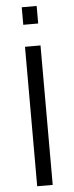

<svg xmlns="http://www.w3.org/2000/svg" viewBox="-60 -919 366 949"><g transform="rotate(-5 123.0 -444.0)"><path d="M85 0V-692H162V0ZM86 -801V-888H160V-801Z"/></g></svg>

Font: Titillium Web[RUS by Daymarius]
Style: Regular
Weight: 400
Designer: Cyrillization by Daymarius
Foundry: Cyrillization by Daymarius
Version: Version 1.002 September 11, 2018